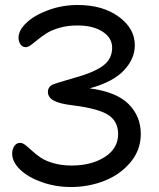

<svg xmlns="http://www.w3.org/2000/svg" viewBox="-20 -768 638 769"><path d="M264.2 -19Q202.1 -19 147.2 -38.6Q92.3 -58.1 60.5 -88.9Q28.8 -119.6 28.8 -152.8Q28.8 -170.4 37.4 -183.1Q45.9 -195.8 61 -195.8Q70.8 -195.8 82.5 -186.5Q94.2 -177.2 108.6 -163.8Q123 -150.4 142.6 -137Q162.1 -123.5 194.6 -114.3Q227.1 -105 267.1 -105Q346.2 -105 399.9 -139.4Q453.6 -173.8 453.1 -231.9Q452.6 -283.2 412.6 -308.3Q372.6 -333.5 271 -346.2Q219.2 -352.1 195.6 -365Q171.9 -377.9 171.9 -399.9Q171.9 -419.9 190.9 -429.2Q201.2 -434.1 280.8 -457Q357.9 -478.5 393.6 -505.4Q429.2 -532.2 429.2 -577.1Q429.2 -616.2 391.1 -641.1Q353 -666 290 -666Q251.5 -666 219.5 -657Q187.5 -647.9 167.5 -635.3Q147.5 -622.6 132.1 -609.9Q116.7 -597.2 104.5 -588.1Q92.3 -579.1 83 -579.1Q69.8 -579.1 62 -590.3Q54.2 -601.6 54.2 -617.2Q54.2 -647 86.4 -677.2Q118.7 -707.5 174.3 -727.8Q230 -748 291 -748Q391.6 -748 455.8 -700.9Q520 -653.8 520 -586.9Q520 -532.2 475.8 -485.6Q431.6 -439 338.9 -414.1Q445.3 -400.4 494.6 -351.6Q543.9 -302.7 543.9 -231Q543.9 -168 503.2 -118.7Q462.4 -69.3 399.2 -44.2Q335.9 -19 264.2 -19Z"/></svg>

Font: Shantell Sans Bouncy
Style: Regular
Weight: 400
Designer: Stephen Nixon, Anya Danilova, Shantell Martin
Foundry: Arrow Type
Version: Version 1.006;[9816181b4]